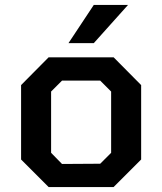

<svg xmlns="http://www.w3.org/2000/svg" viewBox="-20 -754 654 774"><path d="M256 -580 358 -734H496L358 -580ZM176 0 65 -111V-411L176 -523H438L549 -411V-111L438 0ZM230 -93 384 -94 428 -138V-385L384 -429H230L186 -385V-138Z"/></svg>

Font: Tomorrow Medium
Style: Regular
Weight: 500
Designer: Tony de Marco, Monica Rizzolli
Foundry: Just in Type
Version: Version 2.002